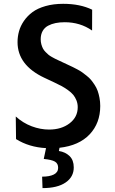

<svg xmlns="http://www.w3.org/2000/svg" viewBox="-20 -757 596 996"><path d="M500 -207Q500 -118.3 445 -60Q389.9 -1.8 288.7 9.6L285.5 26.3Q319.2 31.6 340.9 52.6Q362.6 73.5 362.6 111.2Q362.9 160.5 320.5 189.6Q278.1 218.8 200.6 218.8L198.5 159.4Q236.9 159.4 259.1 148.3Q281.2 137.1 281.6 114.3Q282 91.3 264.9 81.3Q247.9 71.4 207 67.5L218.8 11.4Q130.7 6.7 63.2 -35.5L61.8 -152.7Q99.1 -119 144.4 -101.9Q189.6 -84.9 234.7 -84.9Q298.7 -84.9 340.9 -117.2Q383.2 -149.5 383.2 -201Q383.2 -219.8 376.6 -236.3Q370 -252.8 359.9 -265.1Q349.8 -277.3 332.9 -289.4Q316.1 -301.5 300.6 -310Q285.2 -318.5 262.8 -328.8L209.2 -354Q71 -419.4 71 -538.4Q71 -567.5 78.7 -595Q86.3 -622.5 104.2 -648.6Q122.2 -674.7 148.6 -694.2Q175.1 -713.8 216.1 -725.5Q257.1 -737.2 307.5 -737.2Q395.6 -737.2 458.1 -706.7L457.7 -598.7Q395.6 -641.7 316.1 -641.7Q289.8 -641.7 268.6 -637.4Q247.5 -633.2 229.4 -623.6Q211.3 -614 201.2 -596.1Q191.1 -578.1 191.1 -553.3Q191.1 -539.4 194.6 -526.8Q198.2 -514.2 202.9 -505.1Q207.7 -496.1 216.4 -487.2Q225.1 -478.3 231.5 -473Q237.9 -467.7 248.9 -461.5Q259.9 -455.3 265.3 -452.6Q270.6 -449.9 280.5 -445.3L335.9 -419.4Q350.5 -412.6 357.8 -409.1Q365.1 -405.5 380.9 -397.2Q396.7 -388.8 405.7 -382.3Q414.8 -375.7 429 -364.5Q443.2 -353.3 451.9 -342.9Q460.6 -332.4 470.7 -317.1Q480.8 -301.8 486.5 -285.9Q492.2 -269.9 496.1 -249.6Q500 -229.4 500 -207Z"/></svg>

Font: TID UI Medium
Style: Regular
Weight: 500
Designer: The TID Project Authors
Foundry: Bakken & Bæck
Version: Version 1.001;hotconv 1.0.109;makeotfexe 2.5.65596